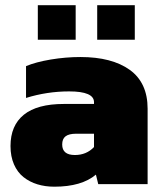

<svg xmlns="http://www.w3.org/2000/svg" viewBox="-20 -701 619 731"><path d="M124 -549.8V-681.2H268.1V-549.8ZM350.1 -549.8V-681.2H493.2V-549.8ZM187 9.8Q151.9 9.8 122.3 0.7Q92.8 -8.3 69.6 -26.6Q46.4 -44.9 33.2 -75.2Q20 -105.5 20 -145Q20 -223.1 70.8 -264.2Q121.6 -305.2 223.1 -305.2H337.9V-312Q337.9 -353 243.2 -353Q159.2 -353 79.1 -328.1V-449.2Q116.2 -464.8 173.3 -474.4Q230.5 -483.9 286.1 -483.9Q405.8 -483.9 473.9 -435.1Q542 -386.2 542 -287.1V0H354L345.2 -36.1Q290.5 9.8 187 9.8ZM265.1 -110.8Q309.1 -110.8 337.9 -141.1V-191.9H270Q242.7 -191.9 229.7 -182.1Q216.8 -172.4 216.8 -150.9Q216.8 -110.8 265.1 -110.8Z"/></svg>

Font: Kanit ExtraBold
Style: Regular
Weight: 800
Designer: Katatrad Team
Foundry: CadsonDemak
Version: Version 1.000;PS 001.000;hotconv 1.0.88;makeotf.lib2.5.64775